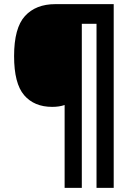

<svg xmlns="http://www.w3.org/2000/svg" viewBox="-20 -780 638 927"><path d="M529 127H446V-665H375V127H292V-273Q266 -264 232 -264Q145 -264 96.5 -320.5Q48 -377 48 -509Q48 -645 100.5 -702.5Q153 -760 247 -760H529Z"/></svg>

Font: Noto Sans Telugu SemiCondensed ExtraBold
Style: Regular
Weight: 800
Width: 4
Designer: Jelle Bosma - Monotype Design Team
Foundry: Monotype Imaging Inc.
Version: Version 2.005; ttfautohint (v1.8.4.7-5d5b)